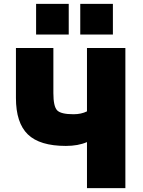

<svg xmlns="http://www.w3.org/2000/svg" viewBox="-20 -980 746 1000"><path d="M398 -800V-960H568V-800ZM168 -800V-960H338V-800ZM433 -240Q387 -220 323 -220Q187 -220 125 -280Q63 -340 63 -470V-730H258V-495Q258 -426 277.5 -405.5Q297 -385 363 -385Q403 -385 433 -400V-730H633V0H433Z"/></svg>

Font: Mplus 1p Black
Style: Regular
Weight: 900
Version: Version 1.061